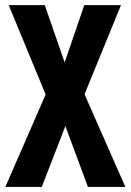

<svg xmlns="http://www.w3.org/2000/svg" viewBox="-20 -734 513 754"><path d="M472.2 0H325.2L236.8 -238.8L144 0H1L159.2 -362.8L14.2 -713.9H155.8L233.9 -488.8L311 -713.9H455.1L312 -363.8Z"/></svg>

Font: Open Sans Condensed
Style: Regular
Weight: 400
Width: 3
Designer: Monotype Design Team
Foundry: Monotype Imaging Inc.
Version: Version 3.000